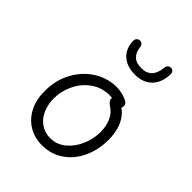

<svg xmlns="http://www.w3.org/2000/svg" viewBox="-226 -932 1071 1071"><g transform="rotate(45 310.0 -396.5)"><path d="M87.5 -212Q87.5 -302.5 126.5 -371.2Q165.5 -440 227.2 -476.8Q289 -513.5 354 -513.5Q376.5 -513.5 400.2 -508Q424 -502.5 442 -493Q450.5 -488.5 455 -481.8Q459.5 -475 459.8 -467Q460 -459 456 -451Q452 -442.5 445.5 -439.5Q439 -436.5 431.5 -437.2Q424 -438 415 -441.5Q413.5 -441.5 413 -442L409 -443.5Q397.5 -448 386.8 -450.5Q376 -453 361 -453Q300 -453 252.5 -419.8Q205 -386.5 178.8 -332.5Q152.5 -278.5 152.5 -219.5Q152.5 -172.5 169.8 -133.5Q187 -94.5 219.5 -71.8Q252 -49 296.5 -49Q345 -49 384.8 -81Q424.5 -113 447.2 -164.8Q470 -216.5 470 -273Q470 -317.5 454.5 -353Q439 -388.5 409.5 -408Q389 -421.5 382.8 -433.8Q376.5 -446 382.5 -456.5Q386.5 -464 396 -467Q405.5 -470 416.5 -468.8Q427.5 -467.5 435.5 -463Q469 -445.5 490.8 -416.8Q512.5 -388 522.5 -351.5Q532.5 -315 532.5 -273Q532.5 -194 502.2 -129Q472 -64 417 -26.2Q362 11.5 291 11.5Q230.5 11.5 184.2 -17Q138 -45.5 112.8 -96.2Q87.5 -147 87.5 -212ZM238.5 -757.5Q238 -772 245.5 -780.2Q253 -788.5 264 -788.5Q275 -788.5 282.2 -781.8Q289.5 -775 291 -762Q295 -726 315.8 -705.2Q336.5 -684.5 379 -684.5Q419.5 -684.5 441.5 -708.2Q463.5 -732 467.5 -777V-778Q468.5 -786 472 -791.8Q475.5 -797.5 481 -800.5Q486.5 -803.5 493.5 -803.5Q504.5 -803.5 511.8 -795.8Q519 -788 518.5 -775.5Q517 -730 499.5 -698.2Q482 -666.5 451.2 -650Q420.5 -633.5 379 -633.5Q335.5 -633.5 304.5 -649Q273.5 -664.5 256.8 -692.2Q240 -720 238.5 -757.5Z"/></g></svg>

Font: Monaspace Radon Var
Style: Regular
Weight: 400
Designer: Riley Cran and the Lettermatic Team
Version: Version 1.000 (Monaspace Radon Var)